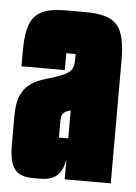

<svg xmlns="http://www.w3.org/2000/svg" viewBox="-45 -593 451 635"><g transform="rotate(5 180.0 -276.0)"><path d="M9 -102C9 -26 27 5 88 5H112C166 5 185 -21 193 -67V0H346V-406C346 -524 317 -557 210 -557H153C46 -557 18 -524 18 -406V-360H162V-416H193V-399C193 -356 179 -348 101 -325C25 -303 9 -258 9 -192ZM193 -136H162V-186C162 -213 166 -221 193 -229Z"/></g></svg>

Font: Queering Heavy
Style: Bold
Weight: 900
Designer: Adam Naccarato
Foundry: adamnac
Version: Version 2.000;hotconv 1.0.109;makeotfexe 2.5.65596